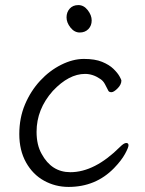

<svg xmlns="http://www.w3.org/2000/svg" viewBox="-20 -718 570 756"><path d="M429 -56Q357 18 250 18Q198 18 153.5 -6.5Q109 -31 82.5 -78.5Q56 -126 56 -190Q56 -254 78.5 -307Q101 -360 138 -400Q175 -440 221 -463Q267 -486 310.5 -486Q354 -486 382 -474.5Q410 -463 426.5 -447Q443 -431 450.5 -417.5Q458 -404 458 -401Q458 -385 443 -370Q428 -355 419 -355Q410 -355 407 -360Q400 -374 393 -387Q386 -400 375 -407Q346 -427 315 -427Q251 -427 188 -360Q124 -288 124 -199Q124 -147 144 -112Q183 -40 257 -40Q353 -40 453 -140Q468 -155 477 -155Q486 -155 486 -146Q486 -137 472 -111.5Q458 -86 429 -56ZM288.5 -698Q310 -698 325.5 -678Q341 -658 341 -637.5Q341 -617 328 -603.5Q315 -590 294 -590Q273 -590 257.5 -609.5Q242 -629 242 -649.5Q242 -670 254.5 -684Q267 -698 288.5 -698Z"/></svg>

Font: Fusion Kai T
Style: Regular
Weight: 400
Designer: Fontworks Inc.
Version: Version 24.134;May 13, 2024